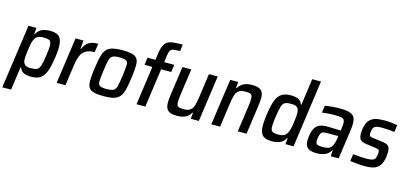

<svg xmlns="http://www.w3.org/2000/svg" viewBox="-81 -1297 4367 2048"><g transform="rotate(15 2102.5 -273.5)"><path d="M93 -510H181L175 -442H182Q205 -486 243.5 -502Q282 -518 331 -518Q394 -518 425 -495Q456 -472 463.5 -416Q471 -360 456 -256Q441 -152 418.5 -95.5Q396 -39 359 -15.5Q322 8 260 8Q208 8 176.5 -7.5Q145 -23 132 -60H126L90 196H-7ZM359 -255Q371 -338 368.5 -373.5Q366 -409 347.5 -420Q329 -431 281 -431Q243 -431 219.5 -419Q196 -407 183 -379Q172 -358 166 -330Q160 -302 154 -255Q142 -171 147 -137Q153 -106 172.5 -92.5Q192 -79 231 -79Q279 -79 301 -90Q323 -101 335 -136.5Q347 -172 359 -255Z M613 -510H701L692 -418H699Q723 -475 762.5 -496.5Q802 -518 862 -518L848 -421Q789 -421 753.5 -401Q718 -381 699 -339.5Q680 -298 670 -226L638 0H541Z M892 -255Q908 -371 927.5 -423Q947 -475 991.5 -496.5Q1036 -518 1132 -518Q1228 -518 1266.5 -496.5Q1305 -475 1309.5 -423Q1314 -371 1298 -255Q1282 -139 1262.5 -87.5Q1243 -36 1198.5 -14Q1154 8 1058 8Q962 8 923.5 -14Q885 -36 880.5 -87.5Q876 -139 892 -255ZM1201 -255Q1213 -345 1213 -378.5Q1213 -412 1193.5 -424Q1174 -436 1120 -436Q1067 -436 1044.5 -424Q1022 -412 1012 -378.5Q1002 -345 990 -255Q977 -166 977.5 -132Q978 -98 997 -86Q1016 -74 1069 -74Q1123 -74 1146 -86Q1169 -98 1178.5 -132Q1188 -166 1201 -255Z M1483 -428H1396L1408 -510H1495L1504 -577Q1515 -655 1538.5 -689Q1562 -723 1603.5 -732.5Q1645 -742 1735 -742L1725 -668Q1675 -668 1651.5 -663Q1628 -658 1618 -643Q1608 -628 1603 -594L1592 -510H1703L1691 -428H1580L1520 0H1423Z M2028 -68H2022Q2001 -30 1964 -11Q1927 8 1868 8Q1806 8 1777.5 -12.5Q1749 -33 1743.5 -74.5Q1738 -116 1748 -188L1794 -510H1891L1851 -226Q1841 -156 1843.5 -126.5Q1846 -97 1862.5 -88Q1879 -79 1923 -79Q1969 -79 1993.5 -97Q2018 -115 2029 -148.5Q2040 -182 2049 -246L2086 -510H2183L2111 0H2022Z M2581 -284Q2591 -354 2588.5 -383.5Q2586 -413 2569.5 -422Q2553 -431 2509 -431Q2463 -431 2438.5 -413Q2414 -395 2403 -361Q2392 -327 2383 -264L2346 0H2249L2321 -510H2409L2403 -442H2410Q2431 -479 2468 -498.5Q2505 -518 2563 -518Q2626 -518 2654.5 -497.5Q2683 -477 2688.5 -436Q2694 -395 2683 -322L2638 0H2541Z M2793 -254Q2807 -358 2829.5 -414.5Q2852 -471 2890 -494.5Q2928 -518 2990 -518Q3042 -518 3073.5 -503Q3105 -488 3117 -451H3123L3164 -743H3261L3157 0H3068L3073 -67H3067Q3044 -23 3006 -7.5Q2968 8 2918 8Q2855 8 2823.5 -15Q2792 -38 2785 -94Q2778 -150 2793 -254ZM3065 -129Q3076 -151 3083 -180.5Q3090 -210 3096 -259Q3108 -340 3102 -374Q3097 -405 3077.5 -418Q3058 -431 3018 -431Q2970 -431 2948 -419.5Q2926 -408 2914.5 -373Q2903 -338 2891 -255Q2879 -172 2881 -136.5Q2883 -101 2902 -90Q2921 -79 2969 -79Q3007 -79 3029.5 -91Q3052 -103 3065 -129Z M3287 -142Q3295 -201 3313 -234Q3331 -267 3364 -282Q3397 -297 3453 -297Q3504 -297 3599 -293L3603 -320Q3611 -376 3605 -399Q3599 -422 3575 -429Q3551 -436 3492 -436Q3464 -436 3421.5 -433Q3379 -430 3356 -426L3367 -504Q3444 -518 3535 -518Q3618 -518 3656 -499Q3694 -480 3702.5 -438.5Q3711 -397 3700 -318L3655 0H3567L3572 -66H3566Q3541 -22 3500.5 -7Q3460 8 3409 8Q3335 8 3305 -26Q3275 -60 3287 -142ZM3558 -111Q3578 -143 3587 -205L3590 -229H3467Q3436 -229 3420.5 -223.5Q3405 -218 3396.5 -201.5Q3388 -185 3383 -150Q3378 -117 3382.5 -101Q3387 -85 3404.5 -79Q3422 -73 3461 -73Q3496 -73 3519.5 -81Q3543 -89 3558 -111Z M3782 -5 3793 -83Q3863 -74 3944 -74Q3985 -74 4006 -81Q4027 -88 4035 -102Q4043 -116 4047 -143Q4051 -173 4049 -185.5Q4047 -198 4037.5 -202.5Q4028 -207 4004 -210L3896 -225Q3840 -232 3824.5 -264.5Q3809 -297 3819 -367Q3827 -429 3854 -462Q3881 -495 3921 -506.5Q3961 -518 4022 -518Q4060 -518 4101 -514Q4142 -510 4167 -503L4156 -426Q4090 -436 4017 -436Q3964 -436 3941.5 -423.5Q3919 -411 3913 -369Q3909 -342 3911 -330Q3913 -318 3922 -313Q3931 -308 3953 -305L4064 -291Q4099 -286 4118 -274Q4137 -262 4143.5 -232.5Q4150 -203 4142 -146Q4133 -84 4108.5 -50.5Q4084 -17 4045 -4.5Q4006 8 3946 8Q3908 8 3861.5 4Q3815 0 3782 -5Z"/></g></svg>

Font: Assailand Medium
Style: Italic
Weight: 500
Italic angle: -8°
Designer: Hector Gatti with collaboration of the Omnibus-Type team
Foundry: Omnibus-Type
Version: Version 0.072;October 19, 2019;FontCreator 12.0.0.2547 64-bi